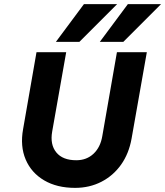

<svg xmlns="http://www.w3.org/2000/svg" viewBox="-20 -903 801 931"><path d="M761 -883 578 -700H464L600 -883ZM548 -883 365 -700H251L387 -883ZM157 -650H301L233 -265Q222 -202 253 -164Q284 -126 350 -126Q400 -126 433.5 -157.5Q467 -189 476 -243L547 -650H692L618 -231Q605 -158 567 -104.5Q529 -51 471.5 -21.5Q414 8 344 8Q256 8 194 -28.5Q132 -65 104.5 -129.5Q77 -194 92 -277Z"/></svg>

Font: Overused Grotesk
Style: Bold Italic
Weight: 700
Italic angle: -10°
Version: Version 0.003